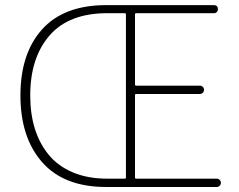

<svg xmlns="http://www.w3.org/2000/svg" viewBox="-20 -746 952 766"><path d="M844.7 0H403.3Q235.4 0 148.4 -98.6Q61.5 -197.3 61.5 -365.2Q61.5 -533.2 148.4 -629.4Q235.4 -725.6 404.3 -725.6H834Q840.8 -725.6 845.2 -721.2Q849.6 -716.8 849.6 -710Q849.6 -703.1 845.2 -698.2Q840.8 -693.4 834 -693.4H523.4Q518.6 -693.4 518.6 -688.5V-408.2Q518.6 -404.3 523.4 -404.3H777.3Q784.2 -404.3 789.1 -399.4Q793.9 -394.5 793.9 -387.7Q793.9 -380.9 789.1 -376Q784.2 -371.1 777.3 -371.1H523.4Q518.6 -371.1 518.6 -366.2V-37.1Q518.6 -33.2 523.4 -33.2H844.7Q851.6 -33.2 856.4 -28.3Q861.3 -23.4 861.3 -16.6Q861.3 -9.8 856.4 -4.9Q851.6 0 844.7 0ZM408.2 -33.2H477.5Q482.4 -33.2 482.4 -37.1V-688.5Q482.4 -693.4 477.5 -693.4H408.2Q254.9 -693.4 177.7 -604.5Q100.6 -515.6 100.6 -365.2Q100.6 -292 119.1 -232.4Q137.7 -172.9 174.8 -127.9Q211.9 -83 271 -58.1Q330.1 -33.2 408.2 -33.2Z"/></svg>

Font: Gen Jyuu Gothic ExtraLight
Style: Regular
Weight: 100
Designer: [Source Han Sans]
Ryoko NISHIZUKA  (kana & ideographs); Paul D. Hunt (Latin, Greek & Cyrillic); Wenlong ZHANG  (bopomofo
Version: Version 1.002.20150607